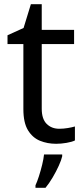

<svg xmlns="http://www.w3.org/2000/svg" viewBox="-20 -679 401 920"><path d="M264 -62Q284 -62 305 -65.5Q326 -69 339 -73V-6Q325 1 299 5.5Q273 10 249 10Q207 10 171.5 -4.5Q136 -19 114 -55Q92 -91 92 -156V-468H16V-510L93 -545L128 -659H180V-536H335V-468H180V-158Q180 -109 203.5 -85.5Q227 -62 264 -62ZM278 70Q274 88 261.5 115.5Q249 143 232.5 171Q216 199 198 221H150V209Q158 192 166.5 165.5Q175 139 182 110.5Q189 82 191 61H278Z"/></svg>

Font: Noto Sans Cherokee
Style: Regular
Weight: 400
Designer: Monotype Design Team
Foundry: Monotype Imaging Inc.
Version: Version 2.001